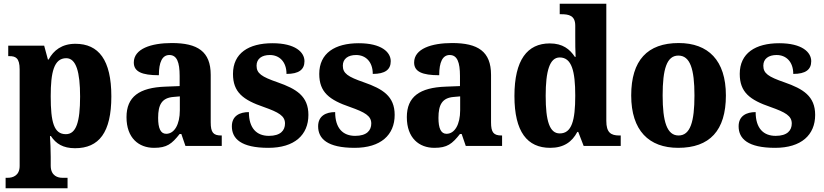

<svg xmlns="http://www.w3.org/2000/svg" viewBox="-20 -780 4401 1026"><path d="M10 226H341V170H312C292 170 251 162 251 105V58C251 18 249 -20 247 -53H252C279 -12 317 12 381 12C509 12 575 -72 575 -265C575 -460 507 -546 383 -546C311 -546 266 -511 240 -462H236L216 -536H24V-480H30C63 -480 85 -471 85 -409V107C85 162 43 170 23 170H10ZM332 -63C268 -63 251 -127 251 -266C251 -393 268 -469 334 -469C387 -469 408 -395 408 -264C408 -128 387 -63 332 -63Z M803 10C872 10 898 -11 940 -64H949L971 0H1165V-56H1162C1120 -56 1106 -72 1106 -126V-380C1106 -505 1036 -550 898 -550C787 -550 695 -519 695 -446C695 -397 738 -378 829 -378C829 -448 847 -486 885 -486C925 -486 940 -448 940 -374V-320L864 -317C724 -312 656 -263 656 -154C656 -42 722 10 803 10ZM868 -65C838 -65 825 -95 825 -150C825 -221 845 -257 907 -262L941 -265V-191C941 -115 912 -65 868 -65Z M1414 10C1554 10 1628 -59 1628 -166C1628 -266 1564 -305 1464 -340C1377 -370 1351 -388 1351 -429C1351 -466 1379 -486 1422 -486C1473 -486 1511 -450 1511 -385C1577 -385 1607 -408 1607 -453C1607 -501 1558 -549 1436 -549C1309 -549 1225 -496 1225 -385C1225 -287 1279 -246 1390 -208C1469 -180 1503 -161 1503 -120C1503 -83 1479 -54 1417 -54C1352 -54 1310 -94 1310 -181C1261 -181 1219 -161 1219 -105C1219 -39 1268 10 1414 10Z M1875 10C2015 10 2089 -59 2089 -166C2089 -266 2025 -305 1925 -340C1838 -370 1812 -388 1812 -429C1812 -466 1840 -486 1883 -486C1934 -486 1972 -450 1972 -385C2038 -385 2068 -408 2068 -453C2068 -501 2019 -549 1897 -549C1770 -549 1686 -496 1686 -385C1686 -287 1740 -246 1851 -208C1930 -180 1964 -161 1964 -120C1964 -83 1940 -54 1878 -54C1813 -54 1771 -94 1771 -181C1722 -181 1680 -161 1680 -105C1680 -39 1729 10 1875 10Z M2301 10C2370 10 2396 -11 2438 -64H2447L2469 0H2663V-56H2660C2618 -56 2604 -72 2604 -126V-380C2604 -505 2534 -550 2396 -550C2285 -550 2193 -519 2193 -446C2193 -397 2236 -378 2327 -378C2327 -448 2345 -486 2383 -486C2423 -486 2438 -448 2438 -374V-320L2362 -317C2222 -312 2154 -263 2154 -154C2154 -42 2220 10 2301 10ZM2366 -65C2336 -65 2323 -95 2323 -150C2323 -221 2343 -257 2405 -262L2439 -265V-191C2439 -115 2410 -65 2366 -65Z M2920 10C2993 10 3037 -22 3065 -75H3070L3099 0H3297V-56H3289C3244 -56 3220 -72 3220 -134V-760H2971V-704H2979C3020 -704 3054 -697 3054 -643V-588C3054 -550 3054 -506 3056 -476H3052C3025 -517 2987 -548 2918 -548C2798 -548 2729 -460 2729 -267C2729 -75 2798 10 2920 10ZM2971 -67C2917 -67 2896 -133 2896 -268C2896 -400 2917 -473 2971 -473C3035 -473 3054 -400 3054 -269C3054 -135 3035 -67 2971 -67Z M3604 10C3772 10 3859 -82 3859 -270C3859 -458 3764 -550 3607 -550C3440 -550 3353 -458 3353 -270C3353 -82 3448 10 3604 10ZM3606 -56C3544 -56 3521 -130 3521 -270C3521 -411 3543 -483 3605 -483C3668 -483 3691 -411 3691 -270C3691 -130 3669 -56 3606 -56Z M4122 10C4262 10 4336 -59 4336 -166C4336 -266 4272 -305 4172 -340C4085 -370 4059 -388 4059 -429C4059 -466 4087 -486 4130 -486C4181 -486 4219 -450 4219 -385C4285 -385 4315 -408 4315 -453C4315 -501 4266 -549 4144 -549C4017 -549 3933 -496 3933 -385C3933 -287 3987 -246 4098 -208C4177 -180 4211 -161 4211 -120C4211 -83 4187 -54 4125 -54C4060 -54 4018 -94 4018 -181C3969 -181 3927 -161 3927 -105C3927 -39 3976 10 4122 10Z"/></svg>

Font: Noto Serif Hebrew SemiCondensed ExtraBold
Style: Regular
Weight: 800
Width: 4
Designer: Monotype Design Team
Foundry: Monotype Imaging Inc.
Version: Version 2.004